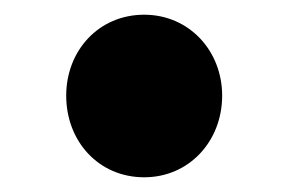

<svg xmlns="http://www.w3.org/2000/svg" viewBox="-20 -227 391 261"><path d="M176 14C237 14 282 -35 282 -97C282 -158 237 -207 176 -207C114 -207 70 -158 70 -97C70 -35 114 14 176 14Z"/></svg>

Font: Noto Sans CJK KR Black
Style: Regular
Weight: 900
Designer: Ryoko NISHIZUKA (kana & ideographs); Paul D. Hunt (Latin, Greek & Cyrillic); Wenlong ZHANG (bopomofo); Sandoll Communica
Foundry: Adobe Systems Incorporated
Version: Version 1.004;PS 1.004;hotconv 1.0.82;makeotf.lib2.5.63406